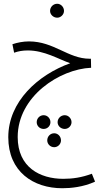

<svg xmlns="http://www.w3.org/2000/svg" viewBox="-20 -606 547 1020"><path d="M284 -512C303 -512 320 -529 320 -548C320 -569 303 -586 284 -586C263 -586 246 -569 246 -548C246 -529 263 -512 284 -512ZM311 394C355 394 422 388 485 359L468 317C414 337 366 344 316 344C193 344 74 283 74 122C74 -94 297 -239 464 -246L463 -294H456C342 -294 267 -386 134 -386C104 -386 72 -380 46 -371L55 -326C78 -334 100 -338 128 -338C216 -338 290 -292 353 -270C183 -209 24 -67 24 123C24 306 157 394 311 394ZM212 79C232 79 248 63 248 43C248 23 232 6 212 6C191 6 175 23 175 43C175 63 191 79 212 79ZM324 79C343 79 360 63 360 43C360 23 343 6 324 6C303 6 286 23 286 43C286 63 303 79 324 79ZM268 176C288 176 304 159 304 140C304 119 288 102 268 102C247 102 231 119 231 140C231 159 247 176 268 176Z"/></svg>

Font: Noto Sans Arabic ExtCond Light
Style: Regular
Weight: 300
Width: 2
Designer: Monotype Design Team, Nadine Chahine, Nizar Qandah and Khaled Hosny
Foundry: Monotype Imaging Inc.
Version: Version 2.012